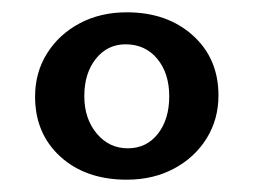

<svg xmlns="http://www.w3.org/2000/svg" viewBox="-20 -750 411 312"><path d="M186 -458Q119.3 -458 78.1 -495.5Q37 -533 37 -593Q37 -632 56.3 -663Q75.6 -694 109.3 -712Q143 -730 186 -730Q251.6 -730 293.3 -692.5Q335 -655 335 -595Q335 -556 315.7 -525Q296.4 -494 262.7 -476Q229 -458 186 -458ZM187.6 -509Q218 -509 236.5 -532.5Q255 -555.9 255 -593.5Q255 -631 235.5 -654.5Q216 -678 184 -678Q154.6 -678 135.8 -654.5Q117 -631 117 -593.7Q117 -557.3 137.1 -533.1Q157.2 -509 187.6 -509Z"/></svg>

Font: Domine
Style: Regular
Weight: 400
Designer: Pablo Impallari, Rodrigo Fuenzalida, Brenda Gallo
Foundry: Pablo Impallari, Rodrigo Fuenzalida, Brenda Gallo
Version: Version 2.000;September 19, 2022;FontCreator 14.0.0.2877 64-